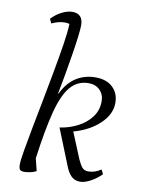

<svg xmlns="http://www.w3.org/2000/svg" viewBox="-84 -792 641 863"><g transform="rotate(10 236.0 -361.0)"><path d="M87 12Q72 12 67 5.5Q62 -1 62 -17Q62 -35 69.5 -80Q77 -125 89 -187.5Q101 -250 114.5 -320Q128 -390 140.5 -458.5Q153 -527 162 -584.5Q171 -642 172 -678Q164 -681 152 -681Q122 -681 91 -666L82 -686Q104 -709 129.5 -721.5Q155 -734 176 -734Q225 -734 225 -681Q225 -664 220.5 -627.5Q216 -591 208.5 -544.5Q201 -498 192.5 -449.5Q184 -401 176 -361H178Q203 -413 242 -437.5Q281 -462 330 -462Q380 -462 408.5 -435Q437 -408 437 -364Q437 -312 391 -268.5Q345 -225 273 -205L322 -86Q333 -62 342.5 -51Q352 -40 371 -40Q400 -40 428 -59L438 -39Q415 -16 388.5 -2Q362 12 342 12Q316 12 300 -5Q284 -22 274 -50L209 -212Q252 -218 290 -237.5Q328 -257 351.5 -288Q375 -319 375 -361Q375 -391 355.5 -411Q336 -431 304 -431Q254 -431 221.5 -393.5Q189 -356 167.5 -273.5Q146 -191 128 -57L142 -1Q129 6 113 9Q97 12 87 12Z"/></g></svg>

Font: Petrona Light
Style: Italic
Weight: 300
Italic angle: -9°
Designer: Ringo R. Seeber
Foundry: Ringo R. Seeber
Version: Version 2.001; ttfautohint (v1.8.3)